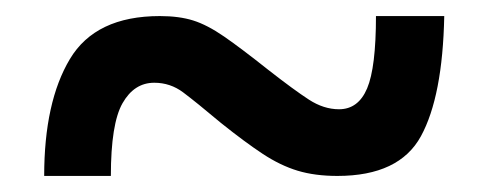

<svg xmlns="http://www.w3.org/2000/svg" viewBox="-20 -476 609 239"><path d="M35 -257Q35 -349 67 -402.5Q99 -456 179 -456Q203 -456 220.5 -450.5Q238 -445 259 -430.5Q280 -416 314 -389Q346 -364 364.5 -352Q383 -340 402 -340Q426 -340 437 -366Q448 -392 448 -456H533Q531 -356 504 -306.5Q477 -257 400 -257Q372 -257 350.5 -263.5Q329 -270 307 -284.5Q285 -299 255 -323Q224 -349 208 -361Q192 -373 172 -373Q147 -373 132.5 -347.5Q118 -322 118 -257Z"/></svg>

Font: Noto Serif Ethiopic Black
Style: Regular
Weight: 900
Designer: Monotype Design Team
Foundry: Monotype Imaging Inc.
Version: Version 2.102; ttfautohint (v1.8.4.7-5d5b)